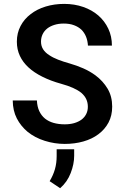

<svg xmlns="http://www.w3.org/2000/svg" viewBox="-20 -741 640 1001"><path d="M438 -184.1Q438 -163.1 429.2 -146Q420.4 -128.9 404.8 -117.2Q388.7 -105.5 366.7 -99.1Q344.7 -92.8 317.4 -92.8Q286.1 -92.8 260 -100.1Q233.9 -107.4 214.8 -122.6Q195.8 -138.2 184.8 -161.6Q173.8 -185.1 172.4 -217.3H46.4Q46.9 -164.1 67.6 -123.8Q88.4 -83.5 124 -53.7Q162.1 -22.9 213.4 -6.8Q264.6 9.3 317.4 9.3Q369.1 9.3 414.3 -3.4Q459.5 -16.1 492.7 -41Q526.4 -65.9 545.7 -102.1Q564.9 -138.2 564.9 -185.1Q564.9 -238.3 541 -278.6Q517.1 -318.8 477.1 -348.6Q448.2 -369.6 413.8 -384.8Q379.4 -399.9 341.8 -410.6Q310.1 -419.4 283 -429.9Q255.9 -440.4 235.8 -454.1Q215.8 -466.8 204.8 -484.1Q193.8 -501.5 193.8 -523.9Q193.8 -544.9 202.1 -562.3Q210.4 -579.6 226.1 -592.3Q241.7 -604.5 263.7 -611.3Q285.6 -618.2 312.5 -618.2Q342.8 -618.2 365.7 -609.6Q388.7 -601.1 404.8 -585.9Q419.9 -570.8 428.5 -549.8Q437 -528.8 438.5 -503.4H563.5Q563.5 -551.3 544.7 -591.3Q525.9 -631.3 492.7 -660.2Q459.5 -689 413.8 -704.8Q368.2 -720.7 314.5 -720.7Q263.2 -720.7 218.3 -707Q173.3 -693.4 140.1 -667.5Q106.4 -642.1 87.2 -605.5Q67.9 -568.8 67.9 -523.9Q67.9 -483.4 83.5 -450Q99.1 -416.5 128.4 -389.6Q157.2 -362.8 200.7 -341.1Q244.1 -319.3 298.8 -304.2Q334.5 -294.4 360.6 -282.7Q386.7 -271 404.3 -256.8Q421.4 -241.7 429.7 -223.9Q438 -206.1 438 -184.1ZM366.7 71.3V37.1H275.4V72.8Q275.4 109.4 266.4 141.1Q257.3 172.9 238.8 203.6L293.5 240.2Q330.6 208 348.6 161.1Q366.7 114.3 366.7 71.3Z"/></svg>

Font: Roboto Mono SemiBold
Style: Regular
Weight: 600
Monospace: yes
Designer: Google
Version: Version 3.000